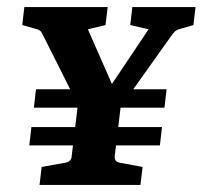

<svg xmlns="http://www.w3.org/2000/svg" viewBox="-20 -524 574 544"><path d="M69 -164H439L433 -112H63ZM82 -271H452L446 -219H76ZM211 -207 99 -430Q95 -439 82 -442L43 -453L49 -504H285L279 -453L229 -441L309 -259H279L401 -441L349 -453L355 -504H534L528 -453L490 -442Q483 -440 479 -437.5Q475 -435 470 -429L312 -207ZM92 0 98 -51 165 -63Q182 -66 183 -81L202 -239H324L305 -81Q304 -66 319 -63L384 -51L378 0Z"/></svg>

Font: Rasa
Style: Italic
Weight: 400
Italic angle: -7.10001°
Designer: Anna Giedrys (Yrsa+Rasa design), David Brezina (Yrsa art-direction, Rasa art-direction, design)
Foundry: Rosetta Type Foundry
Version: Version 2.004